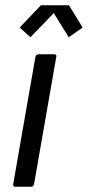

<svg xmlns="http://www.w3.org/2000/svg" viewBox="-20 -712 335 732"><path d="M98 0H39Q30 0 30 -8L115 -495Q117 -505 128 -505H187Q195 -505 195 -498L110 -11Q108 0 98 0ZM242 -570 185 -662 96 -570 55 -607 136 -692H243L295 -607Z"/></svg>

Font: YamahaIndonesia935. App
Style: Italic
Weight: 400
Italic angle: -10°
Designer: Dalton Maag Ltd
Foundry: Dalton Maag Ltd
Version: Version 1.002; January 01, 2024; Regular/Italic